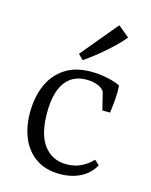

<svg xmlns="http://www.w3.org/2000/svg" viewBox="-101 -700 611 777"><g transform="rotate(15 204.5 -312.0)"><path d="M44 -200Q44 -262 65 -312.5Q86 -363 130 -393Q174 -423 241 -423Q274 -423 308.5 -416Q343 -409 364 -398Q366 -373 363.5 -341Q361 -309 357 -283H325L311 -339Q309 -349 306.5 -356Q304 -363 296 -369Q286 -377 269 -382Q252 -387 231 -387Q173 -387 142 -344Q111 -301 111 -217Q111 -125 146 -80Q181 -35 240 -35Q275 -35 302.5 -49Q330 -63 348 -83L368 -65Q349 -29 311.5 -9.5Q274 10 224 10Q166 10 125.5 -17Q85 -44 64.5 -91.5Q44 -139 44 -200ZM174 -480 302 -634 349 -595Q335 -577 309 -552Q283 -527 253 -502.5Q223 -478 195 -459Z"/></g></svg>

Font: Rasa Light
Style: Regular
Weight: 300
Designer: Anna Giedrys (Yrsa+Rasa design), David Brezina (Yrsa art-direction, Rasa art-direction, design)
Foundry: Rosetta Type Foundry
Version: Version 2.004